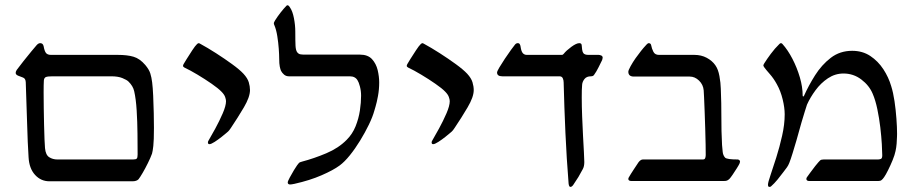

<svg xmlns="http://www.w3.org/2000/svg" viewBox="-20 -693 3522 735"><path d="M169.4 1Q136.7 1 114.3 -23.4Q91.8 -47.9 89.4 -90.8Q87.9 -114.7 86.2 -150.6Q84.5 -186.5 83.5 -229.5L78.6 -377.9Q78.1 -392.6 67.9 -396.2Q57.6 -399.9 49.3 -403.3Q40 -407.2 40 -414.1Q40 -419.4 44.4 -425.8Q54.7 -439.9 70.3 -459.5Q85.9 -479 100.1 -496.3Q114.3 -513.7 120.1 -520Q127 -527.8 133.8 -527.8Q144.5 -527.8 147 -516.1Q150.4 -497.1 156.2 -490Q162.1 -482.9 175.3 -482.9H430.7Q467.3 -482.9 491.2 -475.8Q515.1 -468.8 536.1 -444.3Q550.8 -426.8 555.4 -411.9Q560.1 -397 562.5 -377.4Q564.9 -358.9 566.4 -326.4Q567.9 -293.9 568.6 -260.3Q569.3 -226.6 569.3 -203.6Q569.3 -155.3 566.9 -134.3Q564.5 -113.3 562 -105Q556.2 -88.9 546.1 -68.6Q536.1 -48.3 526.1 -31.2Q516.1 -14.2 510.3 -6.8Q502.9 1 486.8 1ZM199.7 -82.5H489.3Q500.5 -82.5 503.7 -86.2Q506.8 -89.8 506.8 -101.6Q506.8 -135.7 506.3 -180.9Q505.9 -226.1 503.2 -270Q500.5 -314 493.7 -343.8Q489.3 -363.8 471.7 -380.9Q465.3 -387.2 448.7 -394Q432.1 -400.9 405.8 -400.9H182.1Q163.1 -400.9 156 -398.2Q148.9 -395.5 147.9 -384.8Q147.5 -377.9 147.2 -366Q147 -354 147 -338.9Q147 -312 147.5 -279.1Q147.9 -246.1 148.7 -214.6Q149.4 -183.1 150.4 -159.2Q151.4 -135.3 152.3 -126Q154.8 -99.6 168.5 -91.1Q182.1 -82.5 199.7 -82.5Z M781.7 -141.1Q775.9 -141.1 775.9 -147.9Q775.9 -151.9 779.3 -156.7Q788.6 -172.4 804.2 -200.9Q819.8 -229.5 832.5 -258.8Q845.2 -288.1 845.2 -305.7Q845.2 -312 841.8 -321.8Q838.4 -331.5 827.6 -342.3Q815.9 -354.5 790.3 -372.3Q764.6 -390.1 736.1 -407.2Q707.5 -424.3 686.5 -434.1Q680.7 -437 680.7 -440.9Q680.7 -443.4 682.6 -447.3Q684.1 -450.2 694.1 -466.3Q704.1 -482.4 715.8 -500.2Q727.5 -518.1 734.4 -524.4Q737.8 -527.8 741.7 -527.8Q742.7 -527.8 745.6 -525.9Q774.4 -510.3 807.1 -489.3Q839.8 -468.3 868.4 -447.5Q897 -426.8 912.1 -410.6Q927.7 -393.6 932.4 -377.9Q937 -362.3 937 -348.1Q937 -321.8 913.6 -282Q890.1 -242.2 863.8 -203.1Q857.4 -193.4 853.3 -189.7Q849.1 -186 846.2 -183.6Q841.8 -179.7 828.6 -169.2Q815.4 -158.7 801.8 -149.9Q788.1 -141.1 781.7 -141.1Z M1090.8 13.2Q1081.5 13.2 1081.5 5.4Q1081.5 1 1089.1 -13.2Q1096.7 -27.3 1105.2 -41.5Q1113.8 -55.7 1117.2 -60.1Q1120.6 -64.5 1123.8 -68.4Q1127 -72.3 1135.7 -74.2Q1182.1 -86.4 1229 -106.2Q1275.9 -126 1307.1 -157.7Q1329.1 -179.7 1341.1 -209.2Q1353 -238.8 1357.7 -269.8Q1362.3 -300.8 1362.3 -326.7Q1362.3 -345.2 1357.7 -362.3Q1353 -379.4 1349.1 -384.8Q1340.3 -400.9 1318.8 -400.9H1085.9Q1075.2 -400.9 1067.6 -407.2Q1060.1 -413.6 1055.7 -421.9Q1053.2 -427.7 1051 -438.2Q1048.8 -448.7 1048.8 -469.2Q1048.8 -483.4 1047.1 -506.8Q1045.4 -530.3 1041.5 -554.7Q1037.6 -579.1 1030.8 -595.2Q1028.3 -600.6 1028.3 -603.5Q1028.3 -606 1029.8 -608.9Q1031.2 -611.8 1033.2 -615.2Q1042 -629.4 1054.4 -645.3Q1066.9 -661.1 1075.2 -669.4Q1077.6 -672.9 1080.6 -672.9Q1085 -672.9 1089.8 -665Q1100.1 -650.4 1105.2 -623.5Q1110.4 -596.7 1110.4 -572.3Q1110.4 -534.2 1111.3 -517.6Q1112.3 -501 1117.2 -493.7Q1122.6 -486.3 1129.9 -485.1Q1137.2 -483.9 1145 -483.9H1357.9Q1388.2 -483.9 1404.1 -466.6Q1419.9 -449.2 1425.8 -424.6Q1431.6 -399.9 1431.6 -377.4Q1431.6 -350.6 1427 -325.7Q1422.4 -300.8 1417.7 -285.2Q1413.1 -269.5 1413.1 -269.5Q1406.7 -246.1 1392.1 -215.8Q1377.4 -185.5 1358.6 -154.8Q1339.8 -124 1319.3 -98.6Q1298.8 -73.2 1280.3 -59.6Q1255.9 -41.5 1210.9 -22Q1166 -2.4 1107.4 10.7Q1095.2 13.2 1090.8 13.2Z M1638.2 -141.1Q1632.3 -141.1 1632.3 -147.9Q1632.3 -151.9 1635.7 -156.7Q1645 -172.4 1660.6 -200.9Q1676.3 -229.5 1689 -258.8Q1701.7 -288.1 1701.7 -305.7Q1701.7 -312 1698.2 -321.8Q1694.8 -331.5 1684.1 -342.3Q1672.4 -354.5 1646.7 -372.3Q1621.1 -390.1 1592.5 -407.2Q1564 -424.3 1543 -434.1Q1537.1 -437 1537.1 -440.9Q1537.1 -443.4 1539.1 -447.3Q1540.5 -450.2 1550.5 -466.3Q1560.5 -482.4 1572.3 -500.2Q1584 -518.1 1590.8 -524.4Q1594.2 -527.8 1598.1 -527.8Q1599.1 -527.8 1602.1 -525.9Q1630.9 -510.3 1663.6 -489.3Q1696.3 -468.3 1724.9 -447.5Q1753.4 -426.8 1768.6 -410.6Q1784.2 -393.6 1788.8 -377.9Q1793.5 -362.3 1793.5 -348.1Q1793.5 -321.8 1770 -282Q1746.6 -242.2 1720.2 -203.1Q1713.9 -193.4 1709.7 -189.7Q1705.6 -186 1702.6 -183.6Q1698.2 -179.7 1685.1 -169.2Q1671.9 -158.7 1658.2 -149.9Q1644.5 -141.1 1638.2 -141.1Z M2163.6 22.5Q2158.2 22.5 2156.7 9.8Q2148.9 -86.9 2144.5 -184.6Q2140.1 -282.2 2137.7 -377.9Q2137.7 -386.2 2134.3 -393.6Q2130.9 -400.9 2121.6 -400.9H1902.8Q1882.8 -400.9 1882.8 -415.5Q1882.8 -419.9 1891.6 -434.8Q1900.4 -449.7 1912.8 -468.3Q1925.3 -486.8 1936.3 -502.2Q1947.3 -517.6 1951.7 -522.5Q1956.1 -527.8 1962.4 -527.8Q1967.8 -527.8 1970.2 -522.9Q1972.7 -518.1 1973.1 -512.7Q1975.6 -496.1 1981.4 -489.5Q1987.3 -482.9 1996.6 -482.9H2130.4Q2135.3 -482.9 2138.2 -487.3Q2147.9 -499.5 2167.2 -513.7Q2186.5 -527.8 2197.8 -527.8Q2207 -527.8 2207 -518.1Q2207 -513.2 2208.5 -503.2Q2210 -493.2 2213.4 -489.3Q2218.3 -482.9 2232.9 -482.9H2272Q2275.4 -482.9 2281.2 -480.7Q2287.1 -478.5 2287.1 -471.7Q2287.1 -470.2 2285.2 -463.4Q2279.8 -452.1 2271.2 -435.1Q2262.7 -418 2254.4 -406.7Q2251 -400.9 2242.2 -400.9Q2225.6 -400.9 2217.5 -390.6Q2209.5 -380.4 2208.5 -369.1Q2207.5 -360.8 2207.3 -347.9Q2207 -335 2207 -320.3Q2207 -286.1 2208.5 -247.6Q2210 -209 2211.9 -173.1Q2213.9 -137.2 2215.3 -110.4Q2216.8 -83.5 2216.8 -72.8Q2216.8 -55.7 2210.9 -45.4Q2201.7 -27.8 2194.3 -15.6Q2187 -3.4 2174.3 15.1Q2168.9 22.5 2163.6 22.5Z M2398.4 0Q2385.3 0 2385.3 -7.8Q2385.3 -9.3 2385.7 -10.7Q2386.2 -12.2 2386.7 -13.2Q2393.6 -25.4 2405.8 -43.9Q2418 -62.5 2424.3 -71.8Q2432.6 -82.5 2440.9 -82.5H2670.4Q2678.2 -82.5 2679.9 -88.6Q2681.6 -94.7 2681.6 -99.6Q2681.6 -112.3 2681.2 -139.6Q2680.7 -167 2679.7 -200.4Q2678.7 -233.9 2677.5 -265.4Q2676.3 -296.9 2675.3 -319.6Q2674.3 -342.3 2673.8 -347.2Q2671.9 -369.1 2656 -384.5Q2640.1 -399.9 2620.6 -399.9H2406.7Q2385.3 -399.9 2385.3 -418.5Q2385.3 -423.8 2394 -439.7Q2402.8 -455.6 2413.1 -470.2Q2425.8 -487.3 2433.8 -497.8Q2441.9 -508.3 2455.1 -522.5Q2459 -526.4 2460.9 -527.1Q2462.9 -527.8 2462.9 -527.8Q2471.2 -527.8 2472.7 -520Q2475.1 -506.8 2481.2 -494.9Q2487.3 -482.9 2502.4 -482.9H2638.2Q2664.6 -482.9 2685.5 -471.7Q2706.5 -460.4 2718.3 -443.4Q2729.5 -427.7 2734.1 -401.6Q2738.8 -375.5 2739.3 -354Q2741.7 -297.4 2741.5 -244.9Q2741.2 -192.4 2744.1 -137.7Q2745.1 -124.5 2746.6 -111.3Q2748 -98.1 2755.9 -89.4Q2763.2 -82.5 2804.2 -82.5Q2806.6 -82.5 2809.8 -80.3Q2813 -78.1 2813 -73.7Q2813 -71.8 2811 -66.9Q2808.6 -61.5 2800.8 -49.1Q2793 -36.6 2784.7 -24.4Q2776.4 -12.2 2772 -7.8Q2767.1 -3.4 2762.9 -1.7Q2758.8 0 2748.5 0Z M2925.3 22.5Q2919.9 22.5 2919.9 14.2Q2919.9 5.4 2929.7 -22.9Q2939.5 -51.3 2951.9 -90.8Q2964.4 -130.4 2974.1 -173.6Q2983.9 -216.8 2983.9 -255.4Q2983.9 -280.8 2976.1 -312.7Q2968.3 -344.7 2954.1 -370.1Q2941.9 -392.6 2927 -409.4Q2912.1 -426.3 2905.8 -435.1Q2904.8 -437 2903.6 -438.7Q2902.3 -440.4 2902.3 -442.9Q2902.3 -444.8 2905.8 -450.7Q2915.5 -466.3 2930.7 -486.8Q2945.8 -507.3 2963.9 -524.9Q2966.8 -527.8 2969.7 -527.8Q2972.2 -527.8 2975.1 -524.9Q2996.1 -501.5 3013.7 -467.5Q3031.2 -433.6 3042 -396.7Q3052.7 -359.9 3052.7 -327.1Q3052.7 -323.7 3055.2 -323.7Q3056.6 -323.7 3057.6 -325.7Q3075.2 -365.2 3100.3 -405Q3125.5 -444.8 3160.4 -471.7Q3195.3 -498.5 3242.2 -498.5Q3281.7 -498.5 3311.5 -478.8Q3341.3 -459 3361.6 -428Q3381.8 -397 3391.6 -363.3Q3399.4 -338.9 3404.3 -305.7Q3409.2 -272.5 3411.6 -239Q3414.1 -205.6 3414.1 -180.2Q3414.1 -180.2 3413.8 -169.2Q3413.6 -158.2 3412.4 -142.8Q3411.1 -127.4 3408.2 -114.7Q3405.3 -100.1 3397 -79.8Q3388.7 -59.6 3379.6 -41.5Q3370.6 -23.4 3364.7 -15.1Q3359.4 -7.3 3354.7 -3.7Q3350.1 0 3341.8 0H3079.1Q3066.9 0 3066.9 -7.8Q3066.9 -11.7 3068.8 -14.2Q3071.3 -18.1 3081.1 -31.2Q3090.8 -44.4 3100.6 -57.1Q3110.4 -69.8 3112.8 -71.8Q3115.7 -75.2 3119.6 -78.9Q3123.5 -82.5 3132.8 -82.5H3340.8Q3346.2 -82.5 3351.8 -84.5Q3357.4 -86.4 3357.4 -98.6Q3357.4 -112.8 3355.7 -141.6Q3354 -170.4 3349.9 -205.6Q3345.7 -240.7 3338.6 -274.9Q3331.5 -309.1 3320.8 -334Q3307.6 -365.7 3277.3 -388.7Q3247.1 -411.6 3209 -411.6Q3176.8 -411.6 3149.4 -393.3Q3122.1 -375 3101.8 -347.4Q3081.5 -319.8 3069.3 -292.5Q3066.9 -285.6 3060.8 -265.9Q3054.7 -246.1 3048.3 -224.6Q3042 -203.1 3039.1 -191.9Q3036.1 -180.7 3029.1 -156.2Q3022 -131.8 3014.4 -107.2Q3006.8 -82.5 3001.5 -69.3Q2997.6 -59.6 2992.7 -52.7Q2989.3 -48.3 2979.2 -34.7Q2969.2 -21 2956.5 -5.6Q2943.8 9.8 2932.1 20Q2930.2 22.5 2925.3 22.5Z"/></svg>

Font: David Libre
Style: Regular
Weight: 400
Designer: Ismar David, J. Victor Gaultney, Annie Olsen and Meir Sadan
Foundry: Monotype Imaging Inc. & SIL International
Version: Version 1.100; ttfautohint (v1.8.4.7-5d5b)